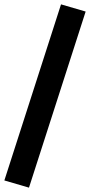

<svg xmlns="http://www.w3.org/2000/svg" viewBox="-40 -785 413 881"><path d="M93 76 -20 43 240 -765 353 -732Z"/></svg>

Font: Nunito Sans 11pt ExtraBold
Style: Regular
Weight: 800
Version: Version 3.101;gftools[0.9.27]